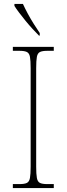

<svg xmlns="http://www.w3.org/2000/svg" viewBox="-20 -951 339 971"><path d="M45 0V-20H79Q104 -20 116 -26Q128 -32 131.5 -51Q135 -70 135 -108V-606Q135 -645 131.5 -663.5Q128 -682 116 -688Q104 -694 79 -694H45V-714H252V-694H219Q194 -694 182 -688Q170 -682 166.5 -663.5Q163 -645 163 -606V-108Q163 -70 166.5 -51Q170 -32 182 -26Q194 -20 219 -20H252V0ZM177 -771Q163 -785 145 -804.5Q127 -824 109 -846Q91 -868 76 -888Q61 -908 53 -921V-931H96Q106 -909 120.5 -882Q135 -855 151.5 -829Q168 -803 181 -784V-771Z"/></svg>

Font: Noto Serif Khmer SemiCondensed Thin
Style: Regular
Weight: 250
Width: 4
Designer: Danh Hong and the Monotype Design Team
Foundry: Monotype Imaging Inc.
Version: Version 2.004